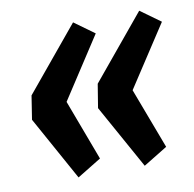

<svg xmlns="http://www.w3.org/2000/svg" viewBox="-64 -609 652 646"><g transform="rotate(-10 262.0 -285.5)"><path d="M226.1 -543.9 294.9 -494.1 158.2 -284.2 235.8 -77.1 153.8 -26.9 33.2 -245.1 45.9 -326.2ZM452.1 -543.9 521 -494.1 383.8 -284.2 461.9 -77.1 379.9 -26.9 258.8 -245.1 272 -326.2Z"/></g></svg>

Font: Fira Sans Compressed Medium
Style: Italic
Weight: 500
Width: 3
Italic angle: -8°
Designer: Carrois Corporate & Edenspiekermann AG
Foundry: Carrois Corporate GbR & Edenspiekermann AG
Version: Version 4.203;PS 004.203;hotconv 1.0.88;makeotf.lib2.5.64775